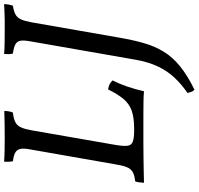

<svg xmlns="http://www.w3.org/2000/svg" viewBox="-36 -683 968 936"><g transform="rotate(-90 448.0 -215.0)"><path d="M25 3Q26 -8 27 -19Q28 -30 32 -40Q62 -43 78 -52.5Q94 -62 102 -83Q110 -104 116 -143L188 -554Q194 -586 189.5 -602Q185 -618 170.5 -625.5Q156 -633 130 -636Q128 -646 127.5 -657.5Q127 -669 128 -679Q156 -677 185.5 -676.5Q215 -676 246 -676Q277 -676 311.5 -676.5Q346 -677 375 -678Q375 -666 373 -655Q371 -644 367 -636Q337 -633 320 -624Q303 -615 294.5 -595.5Q286 -576 280 -541L209 -133Q203 -96 205.5 -77Q208 -58 226 -51.5Q244 -45 281 -45H287Q343 -45 376.5 -57Q410 -69 433.5 -97Q457 -125 480 -172Q494 -170 504.5 -165Q515 -160 524 -150Q508 -119 494.5 -80Q481 -41 471 3Q452 1 420.5 0.5Q389 0 352 0Q315 0 279 0Q251 0 218.5 0Q186 0 153 0.5Q120 1 87.5 1.5Q55 2 25 3ZM653 -679Q674 -677 706 -676.5Q738 -676 769 -676Q797 -676 816.5 -676Q836 -676 854.5 -677Q873 -678 896 -679Q895 -654 888 -636Q861 -632 845.5 -623.5Q830 -615 821.5 -596.5Q813 -578 807 -544L733 -120Q721 -50 705.5 3.5Q690 57 663.5 100Q637 143 592.5 179Q548 215 479 249Q472 244 468.5 234.5Q465 225 463 215Q505 186 537.5 151.5Q570 117 592 70.5Q614 24 625 -39L715 -554Q720 -583 717.5 -599Q715 -615 700.5 -623.5Q686 -632 655 -636Q652 -646 652 -656.5Q652 -667 653 -679Z"/></g></svg>

Font: Vollkorn
Style: Italic
Weight: 400
Italic angle: -11°
Designer: Friedrich Althausen
Foundry: Friedrich Althausen
Version: Version 5.001